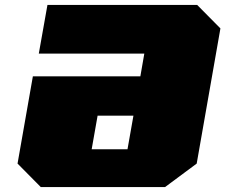

<svg xmlns="http://www.w3.org/2000/svg" viewBox="-20 -757 912 777"><path d="M145 0 51 -95 113 -448H548L564 -540H137L172 -737H778L872 -642L776 -95L648 0ZM351 -153H496L520 -289H375Z"/></svg>

Font: Tomorrow ExtraBold
Style: Italic
Weight: 800
Italic angle: -10°
Designer: Tony de Marco, Monica Rizzolli
Foundry: Just in Type
Version: Version 2.002